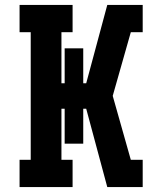

<svg xmlns="http://www.w3.org/2000/svg" viewBox="-20 -755 640 775"><path d="M59 0V-110H104V-625H59V-735H273V-625H228V-419H241V-560H316V-419H328L413 -735H556V-625H508L435 -368L508 -110H556V0H413L328 -316H316V-175H241V-316H228V-110H273V0Z"/></svg>

Font: Iosevka Etoile Extrabold
Style: Regular
Weight: 800
Designer: Belleve Invis
Foundry: Belleve Invis
Version: Version 22.1.2; ttfautohint (v1.8.4)